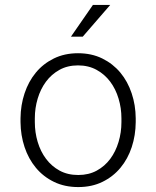

<svg xmlns="http://www.w3.org/2000/svg" viewBox="-20 -756 640 786"><path d="M64 -272Q64.5 -325.7 80.6 -374Q96.7 -422.4 126.7 -458.7Q156.7 -495.1 200.4 -516.6Q244.1 -538.1 299.3 -538.1Q355 -538.1 398.7 -516.6Q442.4 -495.1 472.7 -458.7Q502.9 -422.4 519 -374Q535.2 -325.7 535.6 -272V-255.9Q535.2 -202.1 519.3 -153.8Q503.4 -105.5 473.1 -69.1Q442.9 -32.7 399.4 -11.5Q356 9.8 300.3 9.8Q244.6 9.8 200.9 -11.5Q157.2 -32.7 127 -69.1Q96.7 -105.5 80.6 -153.8Q64.5 -202.1 64 -255.9ZM122.6 -255.9Q122.6 -213.9 134.3 -174.8Q146 -135.7 168.5 -105.7Q190.9 -75.7 223.9 -57.6Q256.8 -39.6 300.3 -39.6Q343.3 -39.6 376.2 -57.6Q409.2 -75.7 431.4 -105.7Q453.6 -135.7 465.3 -174.8Q477.1 -213.9 477.1 -255.9V-272Q477.1 -313.5 465.3 -352.5Q453.6 -391.6 431.2 -421.6Q408.7 -451.7 375.5 -470Q342.3 -488.3 299.3 -488.3Q256.3 -488.3 223.4 -470Q190.4 -451.7 168.2 -421.6Q146 -391.6 134.3 -352.5Q122.6 -313.5 122.6 -272ZM360.4 -735.8H431.2L318.8 -606H270.5Z"/></svg>

Font: TypoPRO Roboto Mono
Style: Regular
Weight: 300
Designer: Google
Version: Version 2.000986; 2015; ttfautohint (v1.3)